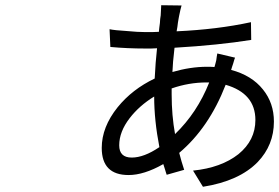

<svg xmlns="http://www.w3.org/2000/svg" viewBox="-20 -679 1070 736"><path d="M638 -340V-317Q638 -237 651 -165Q736 -247 782 -363H772Q704 -363 638 -340ZM591 -115Q571 -218 571 -309Q514 -274 477 -226Q437 -174 437 -122Q437 -75 485 -75Q532 -75 591 -115ZM813 -474 881 -458Q879 -454 874 -436Q872 -431 869.5 -422.5Q867 -414 866 -411Q945 -390 988 -336Q1030 -284 1030 -213Q1030 -123 968 -58Q897 15 758 37L720 -25Q828 -36 894 -88Q959 -141 959 -219Q959 -321 845 -354Q781 -189 667 -93Q675 -61 686 -28L619 -9L616 -18L613 -28L606 -50Q532 -8 473 -8Q370 -8 370 -112Q370 -192 431 -268Q487 -337 573 -378Q576 -441 582 -494L559 -493H537Q468 -493 403 -499L400 -567Q418 -563 467 -560Q508 -556 537 -556H563L589 -557Q589 -560 590.5 -572Q592 -584 593 -591L594 -606L596 -620Q598 -658 598 -659L676 -658Q672 -645 667 -620Q667 -619 665 -609.5Q663 -600 662 -592L660 -576L657 -559Q813 -566 942 -594L943 -526Q818 -506 649 -496Q642 -437 641 -403Q710 -423 773 -423Q796 -423 802 -422Q803 -425 804 -428.5Q805 -432 806.5 -438Q808 -444 809 -448Q810 -454 811 -462.5Q812 -471 813 -474Z"/></svg>

Font: Source Han Sans Regular
Style: Regular
Weight: 400
Designer: Ryoko NISHIZUKA  (kana & ideographs); Paul D. Hunt (Latin, Greek & Cyrillic); Wenlong ZHANG  (bopomofo); Sandoll Communi
Foundry: Adobe Systems Incorporated
Version: Version 1.00 January 18, 2024, initial release